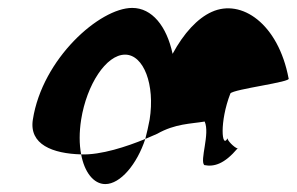

<svg xmlns="http://www.w3.org/2000/svg" viewBox="-20 -576 749 485"><path d="M63 -274C53 -211 113 -188 185 -186C180 -212 180 -242 185 -274C199 -362 248 -438 296 -438C343 -438 372 -362 358 -274C355 -257 351 -241 347 -225C359 -230 368 -234 377 -238C423 -264 462 -263 497 -269C511 -238 484 -171 496 -159C521 -154 547 -162 580 -201C572 -203 553 -222 555 -227C540 -198 534 -268 562 -340C570 -351 719 -369 709 -378C683 -516 590 -580 515 -546C479 -530 444 -492 416 -440C401 -510 364 -556 314 -556C232 -556 87 -428 63 -274ZM185 -186C193 -142 216 -111 246 -111C284 -111 326 -161 347 -225C301 -206 235 -184 185 -186ZM555 -227C555 -227 555 -228 555 -228C555 -228 555 -227 555 -227ZM581 -202 580 -201C582 -201 582 -201 581 -200Z"/></svg>

Font: Ampere
Style: SCUltCndIta
Weight: 400
Version: Version 1